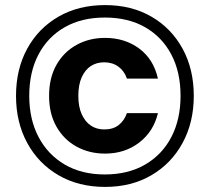

<svg xmlns="http://www.w3.org/2000/svg" viewBox="-20 -729 824 755"><path d="M393 6Q289 6 210 -40Q131 -86 87 -167Q43 -248 43 -352Q43 -457 87 -537.5Q131 -618 210 -663.5Q289 -709 393 -709Q497 -709 575.5 -663.5Q654 -618 698 -537.5Q742 -457 742 -352Q742 -248 698 -167Q654 -86 575.5 -40Q497 6 393 6ZM393 -125Q331 -125 281 -152.5Q231 -180 202 -231Q173 -282 173 -352Q173 -423 202 -474Q231 -525 281 -552.5Q331 -580 393 -580Q471 -580 527.5 -538Q584 -496 601 -420H479Q469 -450 445.5 -467Q422 -484 390 -484Q360 -484 337.5 -469.5Q315 -455 301.5 -425.5Q288 -396 288 -352Q288 -309 301.5 -279.5Q315 -250 337.5 -235Q360 -220 390 -220Q425 -220 447 -237.5Q469 -255 479 -284H601Q584 -212 527.5 -168.5Q471 -125 393 -125ZM392 -43Q484 -43 551 -82Q618 -121 654 -190.5Q690 -260 690 -352Q690 -446 653.5 -515Q617 -584 550.5 -622Q484 -660 392 -660Q301 -660 234.5 -622Q168 -584 131.5 -515Q95 -446 95 -352Q95 -260 131.5 -190.5Q168 -121 234.5 -82Q301 -43 392 -43Z"/></svg>

Font: DM Sans 16pt ExtraBold
Style: Regular
Weight: 800
Version: Version 4.004;gftools[0.9.30]